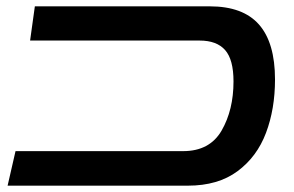

<svg xmlns="http://www.w3.org/2000/svg" viewBox="-20 -586 928 606"><path d="M29 -109H558Q642 -109 679.5 -174Q717 -239 717 -329Q717 -398 690.5 -428Q664 -458 610 -458H75L90 -566H642Q747 -566 797.5 -508.5Q848 -451 848 -335Q848 -242 819.5 -166.5Q791 -91 729.5 -45.5Q668 0 573 0H4Z"/></svg>

Font: FiraGO Medium
Style: Italic
Weight: 500
Italic angle: -8°
Designer: bBox Type GmbH
Foundry: bBox Type GmbH
Version: Version 1.001